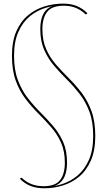

<svg xmlns="http://www.w3.org/2000/svg" viewBox="-20 -819 592 1060"><path d="M214 -659Q214 -595 235 -547.8Q256 -500.5 289.5 -462.2Q323 -424 360.2 -387Q397.5 -350 430.8 -306.5Q464 -263 485 -205.8Q506 -148.5 506 -69Q506 11.5 481.8 67Q457.5 122.5 417 156.2Q376.5 190 326.2 205.2Q276 220.5 224.5 220.5L220 213.5Q269.5 213.5 318.2 198.8Q367 184 406.8 151.2Q446.5 118.5 470.5 64.5Q494.5 10.5 494.5 -68.5Q494.5 -146.5 473.5 -202.5Q452.5 -258.5 419.2 -301Q386 -343.5 348.8 -380.5Q311.5 -417.5 278.2 -456.5Q245 -495.5 223.8 -544Q202.5 -592.5 202.5 -658.5Q202.5 -701.5 214.8 -732.2Q227 -763 254.8 -779Q282.5 -795 329.5 -795L328 -799Q371.5 -799 404.2 -785.5Q437 -772 463 -745.5L453.5 -739Q429.5 -762.5 399.8 -775Q370 -787.5 332 -787.5Q266.5 -787.5 240.2 -753.2Q214 -719 214 -659ZM338 79.5Q338 15.5 317 -31.5Q296 -78.5 262.8 -116.5Q229.5 -154.5 192.2 -191.8Q155 -229 121.5 -272.5Q88 -316 67 -373.5Q46 -431 46 -510.5Q46 -591 70.2 -646.2Q94.5 -701.5 135.2 -735Q176 -768.5 226.2 -783.8Q276.5 -799 328 -799L332.5 -791Q283 -791 234 -776.5Q185 -762 145.2 -729.5Q105.5 -697 81.5 -643.2Q57.5 -589.5 57.5 -511Q57.5 -433 78.8 -376.8Q100 -320.5 133.2 -277.8Q166.5 -235 203.8 -198Q241 -161 274.2 -122Q307.5 -83 328.8 -35Q350 13 350 79Q350 123 337.5 153.5Q325 184 297.2 200.2Q269.5 216.5 223 216.5L224.5 220.5Q182.5 220.5 149.8 208Q117 195.5 89.5 168L99 161.5Q123 185 152.8 197Q182.5 209 220.5 209Q285.5 209 311.8 175Q338 141 338 79.5Z"/></svg>

Font: Hepta Slab ExtraLight Thin
Style: Regular
Weight: 250
Version: Version 1.102